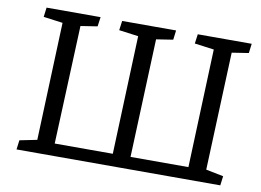

<svg xmlns="http://www.w3.org/2000/svg" viewBox="-76 -814 1261 928"><g transform="rotate(10 555.0 -350.0)"><path d="M57.1 0 63 -45.9 147.9 -63 169.9 -641.1 75.2 -653.8 81.1 -700.2H346.2L339.8 -653.8L257.8 -641.1L233.9 -60.1H519L541 -641.1L445.8 -653.8L452.1 -700.2H716.8L710.9 -653.8L628.9 -641.1L606 -60.1H890.1L912.1 -641.1L816.9 -653.8L823.2 -700.2H1087.9L1082 -653.8L1000 -641.1L977.1 -63L1063 -45.9L1057.1 0Z"/></g></svg>

Font: Literata Book
Style: Italic
Weight: 400
Italic angle: -3°
Designer: Latin by Veronika Burian and Jose Scaglione. Greek by Irene Vlachou. Cyrillic by Vera Evstafieva
Foundry: TypeTogether
Version: Version 1.003;PS 001.003;hotconv 1.0.88;makeotf.lib2.5.64775